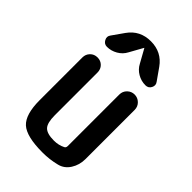

<svg xmlns="http://www.w3.org/2000/svg" viewBox="-229 -857 957 957"><g transform="rotate(45 250.0 -378.0)"><path d="M259.8 9.8Q146.5 9.8 106 -27.3Q65.4 -64.5 65.4 -165V-465.8Q65.4 -488.3 80.6 -503.9Q95.7 -519.5 119.1 -519.5Q141.6 -519.5 156.7 -504.4Q171.9 -489.3 171.9 -465.8V-165Q171.9 -111.3 190.4 -91.8Q209 -72.3 257.8 -72.3Q291 -72.3 317.4 -85.9Q326.2 -89.8 326.2 -102.5V-464.8Q326.2 -488.3 342.3 -503.9Q358.4 -519.5 380.4 -519.5Q402.3 -519.5 418.5 -503.9Q434.6 -488.3 434.6 -464.8V-118.2Q434.6 -77.1 413.6 -43.9Q392.6 -10.7 356.4 -2Q309.6 9.8 259.8 9.8ZM369.1 -704.1 413.1 -641.6Q424.8 -626 415.5 -607.9Q406.2 -589.8 385.7 -589.8Q355.5 -589.8 329.6 -605Q303.7 -620.1 290 -646.5L251 -716.8Q251 -717.8 250 -717.8Q249 -717.8 249 -716.8L210 -646.5Q196.3 -620.1 169.9 -605Q143.6 -589.8 114.3 -589.8Q94.7 -589.8 85 -607.9Q75.2 -626 86.9 -641.6L130.9 -704.1Q173.8 -764.6 250 -764.6Q326.2 -764.6 369.1 -704.1Z"/></g></svg>

Font: Rounded-X Mgen+ 1mn medium
Style: Regular
Weight: 500
Designer: [Source Han Sans]
Ryoko NISHIZUKA  (kana & ideographs); Paul D. Hunt (Latin, Greek & Cyrillic); Wenlong ZHANG  (bopomofo
Version: Version 1.059.20150602